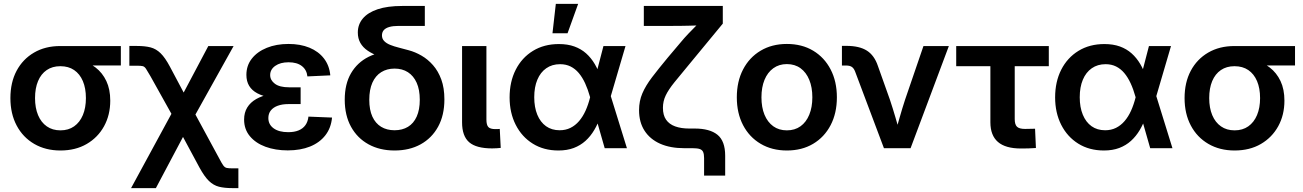

<svg xmlns="http://www.w3.org/2000/svg" viewBox="-20 -758 6665 982"><path d="M289.1 11.7Q212.9 11.7 155 -22Q97.2 -55.7 65.2 -116Q33.2 -176.3 33.2 -256.3Q33.2 -336.4 64.9 -396Q96.7 -455.6 154.1 -489Q211.4 -522.5 288.1 -522.5H598.1V-423.3H384.8L288.1 -419.4Q248 -419.4 219 -399.7Q189.9 -379.9 174.6 -343.3Q159.2 -306.6 159.2 -256.3Q159.2 -206.1 174.8 -168.9Q190.4 -131.8 219.5 -111.6Q248.5 -91.3 289.1 -91.3Q330.1 -91.3 359.1 -111.8Q388.2 -132.3 403.8 -169.4Q419.4 -206.5 419.4 -256.3Q419.4 -306.6 403.8 -343.3Q388.2 -379.9 359.1 -399.7Q330.1 -419.4 289.1 -419.4V-464.8Q341.8 -464.8 387.9 -452.1Q434.1 -439.5 469 -412.6Q503.9 -385.7 523.9 -343.5Q543.9 -301.3 543.9 -243.2Q543.9 -169.9 512.2 -112.3Q480.5 -54.7 423.3 -21.5Q366.2 11.7 289.1 11.7Z M650.4 204.1 889.6 -236.3H944.8L1100.1 50.3Q1113.8 76.7 1121.6 87.6Q1129.4 98.6 1139.2 100.8Q1148.9 103 1168 103H1199.2V204.1H1168Q1127.9 204.1 1099.9 197Q1071.8 189.9 1048.6 167.5Q1025.4 145 1000 98.6L916 -57.6L777.3 204.1ZM888.2 -119.6 749.5 -368.2Q734.4 -394.5 726.8 -406Q719.2 -417.5 710 -419.7Q700.7 -421.9 681.2 -421.9H641.6V-522.9H681.2Q721.7 -522.9 750 -515.6Q778.3 -508.3 801.5 -485.6Q824.7 -462.9 849.1 -417L919.4 -284.7L1045.4 -522.5H1174.8L950.2 -119.6Z M1451.7 11.2Q1388.7 11.2 1338.1 -7.3Q1287.6 -25.9 1258.1 -61.3Q1228.5 -96.7 1228.5 -146.5Q1228.5 -182.1 1244.6 -208.3Q1260.7 -234.4 1290 -251.2Q1319.3 -268.1 1359.9 -276.1Q1400.4 -284.2 1448.7 -284.2H1517.6V-225.6H1454.1Q1423.8 -225.6 1400.9 -217.3Q1377.9 -209 1365.2 -193.1Q1352.5 -177.2 1352.5 -154.3Q1352.5 -121.1 1379.6 -101.6Q1406.7 -82 1454.1 -82Q1485.8 -82 1507.8 -91.3Q1529.8 -100.6 1542.2 -118.2Q1554.7 -135.7 1557.6 -161.6L1678.2 -156.7Q1673.3 -103.5 1644 -65.9Q1614.7 -28.3 1565.7 -8.5Q1516.6 11.2 1451.7 11.2ZM1454.6 -252.4Q1403.8 -252.4 1363.8 -259.3Q1323.7 -266.1 1296.1 -280.8Q1268.6 -295.4 1254.4 -318.8Q1240.2 -342.3 1240.2 -375Q1240.2 -422.9 1268.1 -458.3Q1295.9 -493.7 1344.5 -513.4Q1393.1 -533.2 1455.6 -533.2Q1516.1 -533.2 1562.5 -514.2Q1608.9 -495.1 1636.7 -459.2Q1664.6 -423.3 1669.4 -372.6L1552.2 -367.2Q1548.8 -400.9 1523.9 -420.2Q1499 -439.5 1456.1 -439.5Q1413.6 -439.5 1387.7 -421.1Q1361.8 -402.8 1361.8 -374Q1361.8 -347.7 1386 -329.6Q1410.2 -311.5 1458 -311.5H1517.6V-252.4Z M1998 11.7Q1922.4 11.7 1865 -19.8Q1807.6 -51.3 1775.4 -109.6Q1743.2 -168 1743.2 -248Q1743.2 -328.6 1775.4 -383.5Q1807.6 -438.5 1865 -467.3Q1922.4 -496.1 1998 -496.1V-449.2Q1954.6 -457.5 1919.9 -469.7Q1885.3 -481.9 1860.6 -498.8Q1835.9 -515.6 1823 -538.6Q1810.1 -561.5 1810.1 -591.8Q1810.1 -632.8 1835.7 -663.3Q1861.3 -693.8 1911.6 -710.7Q1961.9 -727.5 2036.6 -727.5H2152.8V-625.5H2019Q1989.7 -625.5 1970.7 -619.9Q1951.7 -614.3 1942.6 -603.5Q1933.6 -592.8 1933.6 -576.7Q1933.6 -559.6 1945.1 -547.9Q1956.5 -536.1 1976.1 -528.3Q1995.6 -520.5 2020 -514.4Q2044.4 -508.3 2070.3 -501Q2103.5 -492.2 2136 -473.4Q2168.5 -454.6 2194.8 -424.6Q2221.2 -394.5 2237.1 -351.3Q2252.9 -308.1 2252.9 -249.5Q2252.9 -168.5 2220.7 -109.9Q2188.5 -51.3 2131.3 -19.8Q2074.2 11.7 1998 11.7ZM1998 -91.8Q2037.6 -91.8 2066.7 -109.4Q2095.7 -127 2111.3 -161.9Q2127 -196.8 2127 -247.6Q2127 -299.3 2111.1 -334.7Q2095.2 -370.1 2066.4 -388.7Q2037.6 -407.2 1998 -407.2Q1959 -407.2 1929.7 -388.9Q1900.4 -370.6 1884.5 -335Q1868.7 -299.3 1868.7 -247.6Q1868.7 -196.3 1884.5 -161.6Q1900.4 -127 1929.4 -109.4Q1958.5 -91.8 1998 -91.8Z M2497.1 1Q2416 1 2379.6 -30.5Q2343.3 -62 2343.3 -132.3V-522.5H2467.8V-146.5Q2467.8 -119.1 2477.5 -108.4Q2487.3 -97.7 2513.2 -97.7Q2519.5 -97.7 2525.6 -97.9Q2531.7 -98.1 2536.1 -98.6L2541 -1.5Q2531.7 -0.5 2520.5 0.2Q2509.3 1 2497.1 1Z M2835.9 11.7Q2761.2 11.7 2705.1 -23.2Q2648.9 -58.1 2617.7 -119.6Q2586.4 -181.2 2586.4 -259.8Q2586.4 -339.8 2617.7 -401.4Q2648.9 -462.9 2705.8 -497.8Q2762.7 -532.7 2838.4 -532.7Q2883.3 -532.7 2917.7 -520.3Q2952.1 -507.8 2977.8 -484.9Q3003.4 -461.9 3022 -430.4Q3040.5 -398.9 3052.7 -361.3H3083.5L3102.5 -271L3186.5 0H3072.8L2997.6 -262.7Q2986.8 -301.3 2972.7 -332Q2958.5 -362.8 2940.2 -384.5Q2921.9 -406.2 2898.2 -418Q2874.5 -429.7 2844.7 -429.7Q2803.7 -429.7 2773.9 -408.9Q2744.1 -388.2 2728.3 -350.3Q2712.4 -312.5 2712.4 -260.7Q2712.4 -209.5 2728 -171.4Q2743.7 -133.3 2772.7 -112.5Q2801.8 -91.8 2842.3 -91.8Q2873 -91.8 2897.7 -104Q2922.4 -116.2 2941.7 -138.7Q2960.9 -161.1 2974.9 -191.9Q2988.8 -222.7 2998 -259.8L3066.4 -522.5H3179.2L3102.1 -259.8L3082.5 -164.1H3051.8Q3038.6 -125.5 3019.5 -93.3Q3000.5 -61 2974.6 -37.6Q2948.7 -14.2 2914.6 -1.2Q2880.4 11.7 2835.9 11.7ZM2805.7 -587.9 2822.8 -738.3H2937L2882.8 -587.9Z M3581.1 140.1V50.3Q3581.1 30.3 3576.2 19.3Q3571.3 8.3 3558.8 4.2Q3546.4 0 3523.4 0H3480.5Q3408.2 0 3356.4 -22.9Q3304.7 -45.9 3276.6 -89.4Q3248.5 -132.8 3248.5 -194.3Q3248.5 -241.2 3265.4 -280.5Q3282.2 -319.8 3314.9 -362.8Q3347.7 -405.8 3395 -462.9L3461.9 -542Q3480 -564 3501.2 -586.2Q3522.5 -608.4 3543.9 -629.9Q3565.4 -651.4 3585 -670.9L3584.5 -629.4Q3564.9 -628.4 3543.9 -627.7Q3522.9 -627 3501.5 -626.5Q3480 -626 3458.5 -625.7Q3437 -625.5 3416.5 -625.5H3272.9V-727.5H3676.8V-637.2L3506.8 -431.2Q3459.5 -374.5 3429.2 -336.9Q3398.9 -299.3 3384.8 -269.8Q3370.6 -240.2 3370.6 -206.5Q3370.6 -168.9 3386.7 -145.8Q3402.8 -122.6 3433.1 -111.6Q3463.4 -100.6 3504.9 -100.6H3532.7Q3610.4 -100.6 3649.7 -68.6Q3689 -36.6 3689 38.6V140.1Z M4004.4 11.7Q3928.2 11.7 3870.4 -22.5Q3812.5 -56.6 3780.5 -117.9Q3748.5 -179.2 3748.5 -260.3Q3748.5 -341.3 3780.5 -402.8Q3812.5 -464.4 3870.4 -498.8Q3928.2 -533.2 4004.4 -533.2Q4081.5 -533.2 4138.9 -498.8Q4196.3 -464.4 4228.3 -402.8Q4260.3 -341.3 4260.3 -260.3Q4260.3 -179.2 4228.3 -117.9Q4196.3 -56.6 4138.9 -22.5Q4081.5 11.7 4004.4 11.7ZM4004.4 -91.3Q4045.4 -91.3 4074.5 -112.3Q4103.5 -133.3 4119.1 -171.4Q4134.8 -209.5 4134.8 -260.3Q4134.8 -311.5 4119.1 -349.6Q4103.5 -387.7 4074.5 -408.9Q4045.4 -430.2 4004.4 -430.2Q3964.4 -430.2 3935.1 -408.9Q3905.8 -387.7 3890.1 -349.6Q3874.5 -311.5 3874.5 -260.3Q3874.5 -209 3890.1 -171.1Q3905.8 -133.3 3934.8 -112.3Q3963.9 -91.3 4004.4 -91.3Z M4501 0 4353.5 -392.1Q4347.2 -408.7 4336.7 -415.8Q4326.2 -422.9 4307.6 -422.9H4286.1V-523.4H4309.1Q4375.5 -523.4 4413.8 -499Q4452.1 -474.6 4470.2 -420.4L4531.7 -247.6Q4546.9 -202.1 4559.8 -157.5Q4572.8 -112.8 4585.9 -67.4H4555.7Q4568.8 -112.8 4581.5 -157.7Q4594.2 -202.6 4608.9 -247.6L4703.1 -522.5H4833L4637.2 0Z M5201.7 1.5Q5122.6 1.5 5084 -32Q5045.4 -65.4 5045.4 -132.8V-419.4H4870.6V-522.5H5344.2V-419.4H5169.9V-148.9Q5169.9 -121.1 5181.4 -109.9Q5192.9 -98.6 5222.7 -98.6Q5234.9 -98.6 5248.3 -99.1Q5261.7 -99.6 5273.9 -99.6L5278.3 -1Q5259.3 0.5 5240 1Q5220.7 1.5 5201.7 1.5Z M5626 11.7Q5551.3 11.7 5495.1 -23.2Q5439 -58.1 5407.7 -119.6Q5376.5 -181.2 5376.5 -259.8Q5376.5 -339.8 5407.7 -401.4Q5439 -462.9 5495.8 -497.8Q5552.7 -532.7 5628.4 -532.7Q5673.3 -532.7 5707.8 -520.3Q5742.2 -507.8 5767.8 -484.9Q5793.5 -461.9 5812 -430.4Q5830.6 -398.9 5842.8 -361.3H5873.5L5892.6 -271L5976.6 0H5862.8L5787.6 -262.7Q5776.9 -301.3 5762.7 -332Q5748.5 -362.8 5730.2 -384.5Q5711.9 -406.2 5688.2 -418Q5664.6 -429.7 5634.8 -429.7Q5593.8 -429.7 5564 -408.9Q5534.2 -388.2 5518.3 -350.3Q5502.4 -312.5 5502.4 -260.7Q5502.4 -209.5 5518.1 -171.4Q5533.7 -133.3 5562.7 -112.5Q5591.8 -91.8 5632.3 -91.8Q5663.1 -91.8 5687.7 -104Q5712.4 -116.2 5731.7 -138.7Q5751 -161.1 5764.9 -191.9Q5778.8 -222.7 5788.1 -259.8L5856.4 -522.5H5969.2L5892.1 -259.8L5872.6 -164.1H5841.8Q5828.6 -125.5 5809.6 -93.3Q5790.5 -61 5764.6 -37.6Q5738.8 -14.2 5704.6 -1.2Q5670.4 11.7 5626 11.7Z M6294.4 11.7Q6218.3 11.7 6160.4 -22Q6102.5 -55.7 6070.6 -116Q6038.6 -176.3 6038.6 -256.3Q6038.6 -336.4 6070.3 -396Q6102.1 -455.6 6159.4 -489Q6216.8 -522.5 6293.5 -522.5H6603.5V-423.3H6390.1L6293.5 -419.4Q6253.4 -419.4 6224.4 -399.7Q6195.3 -379.9 6179.9 -343.3Q6164.6 -306.6 6164.6 -256.3Q6164.6 -206.1 6180.2 -168.9Q6195.8 -131.8 6224.9 -111.6Q6253.9 -91.3 6294.4 -91.3Q6335.4 -91.3 6364.5 -111.8Q6393.6 -132.3 6409.2 -169.4Q6424.8 -206.5 6424.8 -256.3Q6424.8 -306.6 6409.2 -343.3Q6393.6 -379.9 6364.5 -399.7Q6335.4 -419.4 6294.4 -419.4V-464.8Q6347.2 -464.8 6393.3 -452.1Q6439.5 -439.5 6474.4 -412.6Q6509.3 -385.7 6529.3 -343.5Q6549.3 -301.3 6549.3 -243.2Q6549.3 -169.9 6517.6 -112.3Q6485.8 -54.7 6428.7 -21.5Q6371.6 11.7 6294.4 11.7Z"/></svg>

Font: Inter 28pt SemiBold
Style: Regular
Weight: 600
Designer: Rasmus Andersson
Foundry: rsms
Version: Version 4.001;git-66647c0bb